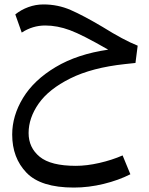

<svg xmlns="http://www.w3.org/2000/svg" viewBox="-20 -480 670 866"><path d="M109 120Q109 186 159 227Q209 268 322 268Q371 268 428 255Q485 242 533 221L568 306Q515 333 447.5 349.5Q380 366 313 366Q164 366 99.5 299Q35 232 35 127Q35 42 84 -38.5Q133 -119 231 -177.5Q329 -236 468 -256Q352 -323 295 -344Q238 -365 184 -365Q127 -365 78 -333L49 -415Q75 -436 108 -448Q141 -460 176 -460Q241 -460 298.5 -435Q356 -410 442 -359Q538 -299 601 -274L591 -196L544 -191Q395 -175 297.5 -126.5Q200 -78 154.5 -13Q109 52 109 120Z"/></svg>

Font: FiraGO
Style: Italic
Weight: 400
Italic angle: -8°
Designer: bBox Type GmbH
Foundry: bBox Type GmbH
Version: Version 1.001